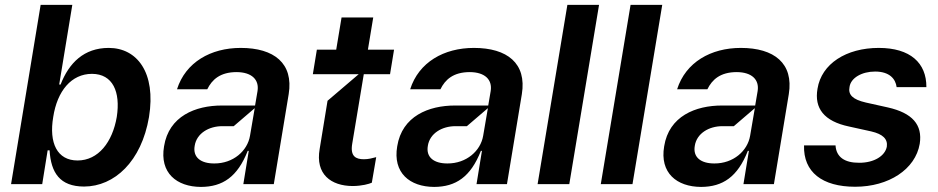

<svg xmlns="http://www.w3.org/2000/svg" viewBox="-20 -747 3805 779"><path d="M151.3 0 173.3 -137.1H181.1C186.8 -46.2 222.7 9.6 321 9.9C444.6 9.6 554 -92.3 584.5 -272C614 -453.8 535.2 -552.6 421.2 -552.6C320.7 -552.6 259.9 -491.8 225.9 -404.1H220.2L273.4 -727.3H144.9L24.9 0ZM196 -272.7C212.4 -378.2 269.5 -447.1 353 -447.4C437.9 -447.1 469.5 -374.3 453.8 -272.7C436.4 -170.5 378.9 -95.9 294.7 -95.9C212 -95.9 177.9 -166.9 196 -272.7Z M795.5 11.4C883.2 11 943.5 -29.1 985.1 -134.9H989.3L967.3 0H1090.9L1151.3 -365.1C1171.5 -490.1 1092 -552.6 956.7 -552.6C834.9 -552.6 733 -494.3 698.2 -384.9H821C840.2 -424 872.9 -454.2 939.6 -454.5C1002.1 -454.2 1032 -423.3 1024.9 -377.8L1014.9 -318.9H880C773.1 -318.9 665.1 -275.9 645.6 -153.4C627.1 -45.8 696.4 11 795.5 11.4ZM849.4 -83.8C795.8 -83.5 761.4 -108 769.9 -155.5C777.7 -206 827.4 -235.1 882.1 -235.1H928.3L1013.5 -308.2L994.3 -196C984 -134.9 926.5 -83.5 849.4 -83.8Z M1562.5 -446 1578.8 -545.5H1472.7L1494.3 -676.1H1365.8L1344.1 -545.5H1265.6L1249.3 -446H1435.4L1308.9 -338.1L1277 -142.8C1258.9 -40.1 1322.8 7.5 1411.2 7.8C1448.9 7.5 1477.6 -0.7 1488.6 -5.7L1506.4 -109.4C1490.1 -105.1 1474.8 -100.9 1456.7 -100.9C1424 -100.9 1400.2 -112.2 1409.1 -164.1L1456 -446Z M1741.5 11.4C1829.2 11 1889.6 -29.1 1931.1 -134.9H1935.4L1913.4 0H2036.9L2097.3 -365.1C2117.5 -490.1 2038 -552.6 1902.7 -552.6C1780.9 -552.6 1679 -494.3 1644.2 -384.9H1767C1786.2 -424 1818.9 -454.2 1885.7 -454.5C1948.2 -454.2 1978 -423.3 1970.9 -377.8L1960.9 -318.9H1826C1719.1 -318.9 1611.2 -275.9 1591.6 -153.4C1573.2 -45.8 1642.4 11 1741.5 11.4ZM1795.5 -83.8C1741.8 -83.5 1707.4 -108 1715.9 -155.5C1723.7 -206 1773.4 -235.1 1828.1 -235.1H1874.3L1959.5 -308.2L1940.3 -196C1930 -134.9 1872.5 -83.5 1795.5 -83.8Z M2282 -727.3 2161.2 0H2289.8L2410.5 -727.3Z M2538.4 -727.3 2417.6 0H2546.2L2666.9 -727.3Z M2824.6 11.4C2912.3 11 2972.7 -29.1 3014.2 -134.9H3018.5L2996.4 0H3120L3180.4 -365.1C3200.6 -490.1 3121.1 -552.6 2985.8 -552.6C2864 -552.6 2762.1 -494.3 2727.3 -384.9H2850.1C2869.3 -424 2902 -454.2 2968.8 -454.5C3031.2 -454.2 3061.1 -423.3 3054 -377.8L3044 -318.9H2909.1C2802.2 -318.9 2694.2 -275.9 2674.7 -153.4C2656.2 -45.8 2725.5 11 2824.6 11.4ZM2878.6 -83.8C2824.9 -83.5 2790.5 -108 2799 -155.5C2806.8 -206 2856.5 -235.1 2911.2 -235.1H2957.4L3042.6 -308.2L3023.4 -196C3013.1 -134.9 2955.6 -83.5 2878.6 -83.8Z M3449.6 10.7C3585.9 10.7 3693.9 -60 3711.6 -163.4C3723.7 -241.1 3681.5 -288.7 3582.4 -311.1L3492.9 -331C3439.3 -343.4 3420.5 -362.6 3426.8 -394.2C3431.8 -431.1 3476.9 -456.7 3530.5 -456.7C3588.8 -456.7 3613.6 -427.2 3617.9 -393.5H3738.6C3739.3 -491.5 3673.3 -552.6 3545.5 -552.6C3413 -552.6 3312.9 -487.9 3296.9 -387.1C3283 -307.5 3323.5 -255 3424.7 -233.7L3514.9 -213.8C3562.5 -202.8 3582.4 -182.5 3578.1 -152C3571 -114.3 3526.3 -86.3 3465.9 -86.6C3407 -86.3 3372.9 -109.7 3370 -157H3242.2C3239 -49 3315.7 10.7 3449.6 10.7Z"/></svg>

Font: Riot Sans 2.0
Style: Bold Italic
Weight: 600
Italic angle: -9.39999°
Designer: Rasmus Andersson
Foundry: rsms
Version: Version 3.006;hotconv 1.0.109;makeotfexe 2.5.65596